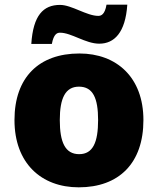

<svg xmlns="http://www.w3.org/2000/svg" viewBox="-20 -843 677 822"><path d="M114 -655H202C210 -698 225 -703 237 -703C286 -703 346 -656 405 -656C469 -656 517 -703 525 -823H436C429 -781 413 -775 401 -775C351 -775 287 -822 237 -822C165 -822 122 -777 114 -655ZM594 -329C594 -512 479 -614 320 -614C147 -614 42 -512 42 -329C42 -144 157 -41 317 -41C489 -41 594 -144 594 -329ZM236 -329C236 -423 260 -472 318 -472C378 -472 400 -423 400 -329C400 -234 378 -183 319 -183C259 -183 236 -234 236 -329Z"/></svg>

Font: Noto Sans Tamil UI Black
Style: Regular
Weight: 900
Designer: Jelle Bosma - Monotype Design Team
Foundry: Monotype Imaging Inc.
Version: Version 2.004